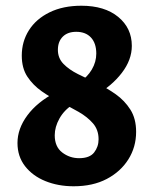

<svg xmlns="http://www.w3.org/2000/svg" viewBox="-20 -641 535 670"><path d="M258 -355Q285 -372 300.5 -398.5Q316 -425 316 -454Q316 -490 297.5 -510Q279 -530 246 -530Q216 -530 199 -513Q182 -496 182 -467Q182 -438 201.5 -418Q221 -398 252 -382.5Q283 -367 318 -350.5Q353 -334 384 -312Q415 -290 435 -258.5Q455 -227 455 -181Q455 -128 428 -85Q401 -42 352.5 -16.5Q304 9 237 9Q183 9 138.5 -9Q94 -27 67.5 -61Q41 -95 41 -142Q41 -192 75.5 -238.5Q110 -285 173 -318L234 -276Q204 -257 187.5 -227.5Q171 -198 171 -169Q171 -129 197 -109Q223 -89 256 -89Q293 -89 308.5 -109Q324 -129 324 -155Q324 -188 304.5 -210.5Q285 -233 254.5 -250.5Q224 -268 190 -284.5Q156 -301 125.5 -322.5Q95 -344 75.5 -373.5Q56 -403 56 -447Q56 -496 81 -535.5Q106 -575 153 -598Q200 -621 264 -621Q345 -621 392.5 -582Q440 -543 440 -481Q440 -432 405 -386.5Q370 -341 315 -310Z"/></svg>

Font: Ysabeau ExtraBold
Style: Regular
Weight: 800
Designer: Christian Thalmann (Catharsis Fonts)
Version: Version 2.002